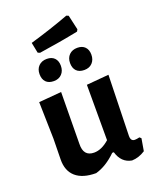

<svg xmlns="http://www.w3.org/2000/svg" viewBox="-155 -931 833 1029"><g transform="rotate(-20 261.0 -417.0)"><path d="M351 -842 363 -837 382 -753 376 -742Q273 -721 151 -703L139 -708L127 -768Q250 -804 351 -842ZM347 -660Q375 -660 390.5 -644Q406 -628 406 -600Q406 -571 389 -553Q372 -535 343 -535Q314 -535 298.5 -551Q283 -567 283 -596Q283 -625 300.5 -642.5Q318 -660 347 -660ZM173 -660Q201 -660 216.5 -644Q232 -628 232 -600Q232 -571 215 -553Q198 -535 169 -535Q140 -535 124.5 -551Q109 -567 109 -596Q109 -625 126.5 -642.5Q144 -660 173 -660ZM213 6Q137 6 97.5 -28.5Q58 -63 59 -128L61 -246L56 -456L185 -467L182 -172Q180 -101 241 -101Q284 -101 328 -140V-456L455 -467L446 -121Q446 -91 469 -91Q480 -91 496 -95L505 -87L493 -17Q456 7 417 8Q359 -2 340 -67H331Q274 -11 213 6Z"/></g></svg>

Font: Alegreya Sans
Style: Bold
Weight: 700
Designer: Juan Pablo del Peral
Foundry: Huerta Tipografica
Version: Version 2.007